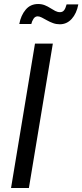

<svg xmlns="http://www.w3.org/2000/svg" viewBox="-20 -947 415 967"><path d="M246.1 -727.5 125.5 0H35.6L156.2 -727.5ZM281.2 -824.7Q263.2 -824.7 247.1 -830.6Q231 -836.4 216.8 -844.5Q202.6 -852.5 190.7 -858.6Q178.7 -864.7 169.9 -864.7Q156.7 -864.7 148.7 -852.3Q140.6 -839.8 137.7 -826.2H77.1Q85.4 -870.1 109.4 -898.4Q133.3 -926.8 171.9 -926.8Q190.4 -926.8 205.6 -920.7Q220.7 -914.6 233.6 -906.2Q246.6 -897.9 258.3 -891.8Q270 -885.7 282.2 -885.7Q294.9 -885.7 302.5 -895Q310.1 -904.3 315.4 -924.8H374.5Q365.7 -878.9 341.1 -851.8Q316.4 -824.7 281.2 -824.7Z"/></svg>

Font: Inter 24pt
Style: Italic
Weight: 400
Italic angle: -9.3988°
Designer: Rasmus Andersson
Foundry: rsms
Version: Version 4.001;git-66647c0bb